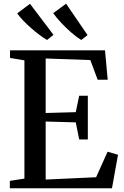

<svg xmlns="http://www.w3.org/2000/svg" viewBox="-20 -1014 667 1034"><path d="M111.5 -52V-689L34 -702V-743H545.5L560 -584.5H506L466.5 -690.5L226 -699V-405.5L388 -410L406.5 -498.5H453V-263H406.5L388 -355L226 -359.5V-47L497.5 -59.5L559.5 -197L615.5 -180.5L583 0H33V-40ZM233 -799Q215 -809.5 192.8 -826Q170.5 -842.5 147.8 -862.5Q125 -882.5 105.2 -903Q85.5 -923.5 72.5 -942L141.5 -993.5L268 -826.5L234 -799ZM417 -799Q393 -813.5 364.8 -838Q336.5 -862.5 310.2 -890.5Q284 -918.5 266.5 -943L336 -994L451.5 -825L418 -799Z"/></svg>

Font: Merriweather 60pt Medium
Style: Regular
Weight: 500
Version: Version 2.100